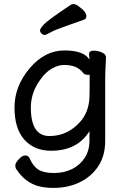

<svg xmlns="http://www.w3.org/2000/svg" viewBox="-20 -739 620 940"><path d="M176 -591Q176 -599 196 -620.5Q216 -642 329 -717Q333 -719 341 -719Q350 -719 364 -709Q403 -682 403 -659Q403 -648 392 -643Q343 -625 295 -608.5Q247 -592 226.5 -580Q206 -568 198 -568Q190 -568 183 -575Q176 -582 176 -591ZM222 -73Q310 -73 372 -142Q415 -190 418 -263Q419 -290 419 -372Q419 -373 407 -373Q395 -373 388 -381Q359 -421 294 -421Q264 -421 233.5 -403Q203 -385 181 -354Q131 -289 131 -212Q131 -73 222 -73ZM242 181Q172 181 129.5 156.5Q87 132 59 88Q55 82 55 70Q55 59 72 40.5Q89 22 104 22Q119 22 125 36Q142 75 168 91.5Q194 108 244 108Q294 108 333 88.5Q372 69 395 33.5Q418 -2 418 -51V-97Q359 -1 230 -1Q148 -1 99.5 -55Q51 -109 51 -213Q51 -317 125 -404.5Q199 -492 295 -492Q391 -492 418 -447L416 -475Q416 -491 440 -491Q458 -491 478.5 -482.5Q499 -474 499 -457Q495 -381 495 -358V-50Q495 25 460 76.5Q425 128 368 154.5Q311 181 242 181Z"/></svg>

Font: LXGW WenKai Medium
Style: Regular
Weight: 500
Designer: LXGW / Fontworks Inc.
Foundry: LXGW / Fontworks Inc.
Version: Version 1.501; October 10, 2024